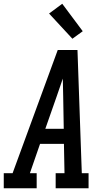

<svg xmlns="http://www.w3.org/2000/svg" viewBox="-44 -1001 564 1021"><path d="M-24 0V-80H23L263 -735H368L391 -80H427V0H252V-80H299L296 -236H169L115 -80H151V0ZM295 -316 292 -490Q291 -513 291 -536.5Q291 -560 290 -583Q282 -560 274 -536.5Q266 -513 258 -490L197 -316ZM341 -795 217 -929 287 -981 396 -835Z"/></svg>

Font: Iosevka Slab Medium Oblique
Style: Regular
Weight: 500
Italic angle: -9°
Monospace: yes
Designer: Belleve Invis
Foundry: Belleve Invis
Version: Version 11.1.1; ttfautohint (v1.8.3)